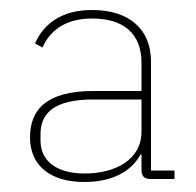

<svg xmlns="http://www.w3.org/2000/svg" viewBox="-20 -724 393 384"><path d="M329 -383H282V-601C282 -666 238 -704 164 -704C105 -704 68 -678 50 -637L65 -629C83 -670 120 -687 164 -687C226 -687 263 -658 263 -598V-542H167C73 -542 40 -505 40 -449C40 -395 78 -360 149 -360C212 -360 246 -387 261 -415H263V-385C263 -372 268 -366 281 -366H329ZM263 -525V-461C263 -404 210 -377 149 -377C96 -377 61 -400 61 -443V-456C61 -498 89 -525 166 -525Z"/></svg>

Font: IBM Plex Arabic Thin
Style: Regular
Weight: 100
Designer: Mike Abbink, Paul van der Laan, Pieter van Rosmalen, Wael Morcos, Khajak Apelian
Foundry: Bold Monday
Version: Version 1.0